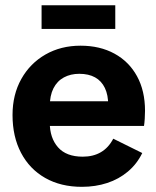

<svg xmlns="http://www.w3.org/2000/svg" viewBox="-20 -711 605 743"><path d="M296.9 12Q215.2 12 154.8 -22.4Q94.3 -56.9 61.4 -119.6Q28.5 -182.2 28.5 -265.8Q28.5 -344.8 62.5 -405.4Q96.4 -466 156 -500.1Q215.6 -534.2 291.7 -534.2Q366.8 -534.2 423 -503.4Q479.2 -472.7 510.2 -416.1Q541.2 -359.6 541.2 -282.1Q541.2 -267.8 540.1 -251.2Q539 -234.6 537.3 -223.7H98.2V-319.2H443.3L398.7 -303.4Q399 -343.1 385.9 -370.4Q372.8 -397.8 347.9 -411.6Q323 -425.4 286.8 -425.4Q253.2 -425.4 227.2 -411.4Q201.1 -397.3 186.8 -369.2Q172.6 -341.1 172.6 -299V-236.9Q172.6 -177.2 204.5 -141Q236.4 -104.7 300.1 -104.7Q340.9 -104.7 370.5 -122.1Q400.2 -139.5 418.3 -174.3L530.5 -118.8Q510.1 -76.7 475.1 -47.2Q440.1 -17.7 394.9 -2.9Q349.6 12 296.9 12ZM140.9 -690.7H426.1V-599.1H140.9Z"/></svg>

Font: TikTok Sans Light
Style: Regular
Weight: 300
Version: Version 4.000